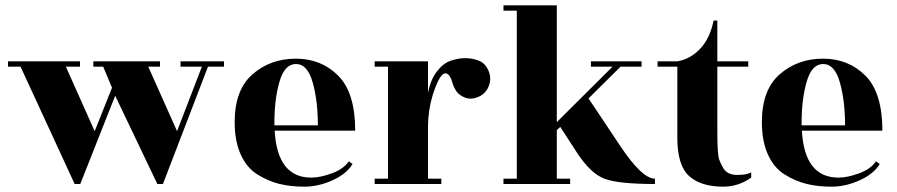

<svg xmlns="http://www.w3.org/2000/svg" viewBox="-20 -690 3362 720"><path d="M10 -440V-460H280V-440H227L335 -198L400 -361L367 -440H330V-460H580V-440H536L644 -198L737 -440H657V-460H820V-440H760L591 0H570L412 -331L281 0H260L57 -440Z M1312 -200H1010Q1020 -24 1147 -24Q1181 -24 1224.5 -40Q1268 -56 1288 -85L1302 -75Q1280 -38 1227 -14Q1174 10 1121.5 10Q1069 10 1027 -0.5Q985 -11 945 -36Q905 -61 882.5 -111Q860 -161 860 -232Q860 -353 927 -411.5Q994 -470 1089.5 -470Q1185 -470 1248.5 -406Q1312 -342 1312 -200ZM1009 -220H1172Q1172 -312 1152.5 -381Q1133 -450 1090 -450Q1047 -450 1028 -383.5Q1009 -317 1009 -231Z M1635 0H1385V-20H1435V-440H1385V-460H1585V-341Q1594 -390 1617.5 -421Q1641 -452 1669.5 -462Q1698 -472 1724.5 -472Q1751 -472 1775.5 -462.5Q1800 -453 1812 -424.5Q1824 -396 1813 -367.5Q1802 -339 1774.5 -327Q1747 -315 1724 -324Q1701 -333 1691 -348.5Q1681 -364 1677 -378Q1667 -415 1650 -415Q1631 -415 1608 -349.5Q1585 -284 1585 -211V-20H1635Z M2436 -20V0Q2300 0 2247.5 -19.5Q2195 -39 2144 -117L2081 -214L2068 -202V-20H2118V0H1868V-20H1918V-650H1868V-670H2068V-232L2277 -440H2196V-460H2386V-440H2307L2187 -321L2307 -141Q2388 -20 2436 -20Z M2670 -440V-196Q2670 -110 2677 -91.5Q2684 -73 2692 -60Q2707 -34 2744.5 -34Q2782 -34 2797 -44V-24Q2749 10 2692 10Q2608 10 2564 -30Q2520 -70 2520 -173V-440H2446V-460H2520Q2568 -468 2605 -506.5Q2642 -545 2656 -613H2670V-460H2786V-440Z M3289 -200H2987Q2997 -24 3124 -24Q3158 -24 3201.5 -40Q3245 -56 3265 -85L3279 -75Q3257 -38 3204 -14Q3151 10 3098.5 10Q3046 10 3004 -0.5Q2962 -11 2922 -36Q2882 -61 2859.5 -111Q2837 -161 2837 -232Q2837 -353 2904 -411.5Q2971 -470 3066.5 -470Q3162 -470 3225.5 -406Q3289 -342 3289 -200ZM2986 -220H3149Q3149 -312 3129.5 -381Q3110 -450 3067 -450Q3024 -450 3005 -383.5Q2986 -317 2986 -231Z"/></svg>

Font: Rozha One
Style: Regular
Weight: 400
Designer: Tim Donaldson, Indian Type Foundry
Foundry: Indian Type Foundry
Version: Version 1.300;PS 1.0;hotconv 1.0.78;makeotf.lib2.5.61930; tt